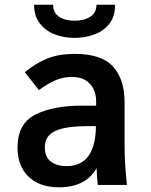

<svg xmlns="http://www.w3.org/2000/svg" viewBox="-20 -786 640 816"><path d="M54.5 -158Q54.5 -261 130.2 -299Q206 -337 327.5 -337H388.5V-359Q388.5 -381.5 379 -404.2Q369.5 -427 346.5 -443Q323.5 -459 285 -459Q247.5 -459 213.2 -443.8Q179 -428.5 145.5 -403L85.5 -479Q131.5 -517.5 180.8 -537.2Q230 -557 298 -557Q412 -557 460.8 -502.5Q509.5 -448 509.5 -352V-158Q509.5 -95 519.5 0H395.5Q392 -30.5 390.5 -71Q344 10 231 10Q174 10 134.2 -11.5Q94.5 -33 74.5 -70.8Q54.5 -108.5 54.5 -158ZM387.5 -250H356.5Q291.5 -250 251 -241.2Q210.5 -232.5 190.5 -212.8Q170.5 -193 170.5 -159.5Q170.5 -118.5 196.2 -99.2Q222 -80 262.5 -80Q326 -80 356.8 -124.5Q387.5 -169 387.5 -250ZM125 -766H206Q205.5 -732 231 -715Q256.5 -698 297 -698Q338 -698 364 -715Q390 -732 390 -766H469Q469.5 -717 445 -685.5Q420.5 -654 381 -639.5Q341.5 -625 295 -625Q251 -625 212 -640.2Q173 -655.5 148.8 -687.2Q124.5 -719 125 -766Z"/></svg>

Font: JuliaMono
Style: Bold
Weight: 700
Monospace: yes
Designer: cormullion
Foundry: corm
Version: Version 0.055; ttfautohint (v1.8.4)